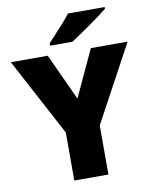

<svg xmlns="http://www.w3.org/2000/svg" viewBox="-99 -1001 861 1075"><g transform="rotate(-10 332.0 -463.5)"><path d="M332 -449 455 -714H664L429 -279V0H235V-273L0 -714H210ZM571 -917Q553 -903 526 -882.5Q499 -862 468 -840.5Q437 -819 408.5 -799.5Q380 -780 360 -767H233V-781Q250 -800 274 -825.5Q298 -851 322 -878Q346 -905 362 -927H571Z"/></g></svg>

Font: Noto Sans Thaana Black
Style: Regular
Weight: 900
Designer: David Williams
Foundry: Google Inc.
Version: Version 3.001; ttfautohint (v1.8.4.7-5d5b)